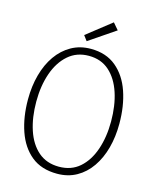

<svg xmlns="http://www.w3.org/2000/svg" viewBox="-139 -1061 944 1163"><g transform="rotate(15 332.5 -479.5)"><path d="M332 8Q233 8 170 -43.5Q107 -95 76.5 -183.5Q46 -272 46 -382Q46 -465 65.5 -536.5Q85 -608 122.5 -661.5Q160 -715 214 -745.5Q268 -776 336 -776Q432 -776 495 -723.5Q558 -671 588.5 -582Q619 -493 619 -382Q619 -300 600 -229.5Q581 -159 544 -105.5Q507 -52 453.5 -22Q400 8 332 8ZM332 -36Q409 -36 461 -81.5Q513 -127 540 -205.5Q567 -284 567 -382Q567 -482 541 -561Q515 -640 463.5 -686Q412 -732 335 -732Q259 -732 206 -685.5Q153 -639 125.5 -560Q98 -481 98 -382Q98 -283 124 -204.5Q150 -126 202 -81Q254 -36 332 -36ZM298 -814 274 -846 428 -967 463 -926Z"/></g></svg>

Font: Yaldevi ExtraLight ExtraLight
Style: Regular
Weight: 250
Version: Version 1.100